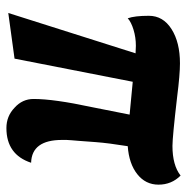

<svg xmlns="http://www.w3.org/2000/svg" viewBox="-12 -560 597 614"><g transform="rotate(90 287.0 -252.5)"><path d="M541 -531Q570 -502 570 -460.5Q570 -419 536.5 -392.5Q503 -366 447 -362Q437 -300 434 -260Q431 -220 430 -206Q429 -192 428 -182Q427 -172 427 -166V-152Q427 -55 500 -53Q474 26 389 26Q351 26 324 0Q296 -25 296 -61Q296 -126 322 -247L346 -368L241 -378L167 0L21 20L150 -387L126 -388Q99 -388 74.5 -380.5Q50 -373 38 -362Q30 -384 30 -429.5Q30 -475 72.5 -502Q115 -529 182 -529Q218 -529 289 -520Q418 -505 446 -505Q508 -505 541 -531Z"/></g></svg>

Font: Sansita One
Style: Regular
Weight: 400
Designer: Pablo Cosgaya
Foundry: Omnibus-Type
Version: Version 1.001